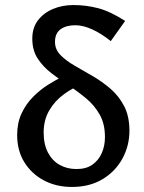

<svg xmlns="http://www.w3.org/2000/svg" viewBox="-20 -730 571 761"><path d="M265 11Q203 11 154 -15Q105 -41 76.5 -87Q48 -133 48 -195Q48 -243 65.5 -280.5Q83 -318 111 -346Q139 -374 169.5 -393.5Q200 -413 228 -425.5Q256 -438 274 -445L315 -400Q271 -384 234 -357Q197 -330 175 -292Q153 -254 153 -205Q153 -158 170 -125.5Q187 -93 216.5 -76.5Q246 -60 283 -60Q322 -60 346.5 -77.5Q371 -95 383.5 -123.5Q396 -152 396 -187Q396 -239 375 -276Q354 -313 321.5 -340Q289 -367 252.5 -391Q216 -415 183 -440.5Q150 -466 129 -498.5Q108 -531 108 -577Q108 -620 130.5 -649.5Q153 -679 190 -694.5Q227 -710 271 -710Q321 -710 369 -697.5Q417 -685 476 -647L419 -567Q382 -597 345.5 -613.5Q309 -630 279 -630Q242 -630 220 -614Q198 -598 198 -564Q198 -534 219.5 -512Q241 -490 274.5 -470.5Q308 -451 345.5 -429.5Q383 -408 416.5 -379.5Q450 -351 471.5 -310.5Q493 -270 493 -212Q493 -152 465 -101Q437 -50 386 -19.5Q335 11 265 11Z"/></svg>

Font: Ysabeau Office SemiBold
Style: Regular
Weight: 600
Designer: Christian Thalmann (Catharsis Fonts)
Version: Version 2.001;gftools[0.9.30]; featfreeze: tnum,lnum,ss02